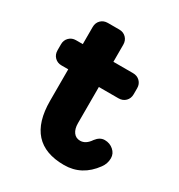

<svg xmlns="http://www.w3.org/2000/svg" viewBox="-157 -743 799 858"><g transform="rotate(30 242.5 -314.0)"><path d="M401 -178Q427 -178 446 -161.5Q465 -145 465 -121Q465 -93 448 -70Q390 10 298 10Q101 10 101 -208V-370H66Q45 -370 31 -384Q17 -398 17 -420V-451Q17 -472 31 -486Q45 -500 66 -500H101V-588Q101 -610 115 -624Q129 -638 151 -638H210Q231 -638 245 -624Q259 -610 259 -588V-500H360Q382 -500 396 -486Q410 -472 410 -451V-420Q410 -398 396 -384Q382 -370 360 -370H259V-183Q259 -154 271.5 -137Q284 -120 306 -120Q335 -120 357 -153Q376 -178 401 -178Z"/></g></svg>

Font: Solway ExtraBold
Style: Regular
Weight: 800
Designer: Mariya V. Pigoulevskaya
Foundry: The Northern Block Ltd.
Version: Version 1.000;hotconv 1.0.109;makeotfexe 2.5.65596